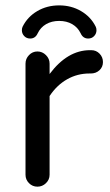

<svg xmlns="http://www.w3.org/2000/svg" viewBox="-20 -698 414 724"><path d="M76.2 -39.1V-458Q76.2 -476.6 89.4 -490.2Q102.5 -503.9 121.1 -503.9Q139.6 -503.9 153.3 -490.2Q167 -476.6 167 -458V-418.9Q234.4 -508.8 319.3 -508.8H324.2Q342.8 -508.8 355.5 -495.6Q368.2 -482.4 368.2 -463.9Q368.2 -445.3 355 -433.1Q341.8 -420.9 322.3 -420.9H317.4Q271.5 -420.9 232.9 -398.9Q194.3 -377 167 -335.9V-39.1Q167 -20.5 153.3 -7.3Q139.6 5.9 121.1 5.9Q102.5 5.9 89.4 -7.3Q76.2 -20.5 76.2 -39.1ZM62.5 -584Q62.5 -591.8 65.4 -597.7Q84 -634.8 120.6 -656.2Q157.2 -677.7 203.1 -677.7Q249 -677.7 285.6 -656.2Q322.3 -634.8 340.8 -597.7Q343.8 -591.8 343.8 -584Q343.8 -571.3 335 -562Q326.2 -552.7 312.5 -552.7Q293 -552.7 284.2 -572.3Q273.4 -594.7 252.4 -606.9Q231.4 -619.1 203.1 -619.1Q174.8 -619.1 153.8 -606.9Q132.8 -594.7 122.1 -572.3Q113.3 -552.7 93.8 -552.7Q80.1 -552.7 71.3 -562Q62.5 -571.3 62.5 -584Z"/></svg>

Font: jf-openhuninn-2.1
Style: Regular
Weight: 400
Designer: [Kosugi Maru]
Designed by MOTOYA      

[Varela Round]
Joe Prince (Latin component); Avraham Cornfeld (Hebrew component)
Foundry: justfont Co., Ltd.
Version: 2.1